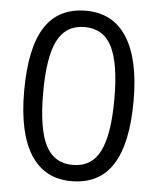

<svg xmlns="http://www.w3.org/2000/svg" viewBox="-53 -770 677 825"><g transform="rotate(5 286.0 -357.5)"><path d="M522 -357.9Q522 -172.9 463.6 -81.5Q405.3 9.8 285.2 9.8Q169.9 9.8 109.9 -83.7Q49.8 -177.2 49.8 -357.9Q49.8 -544.4 107.9 -634.8Q166 -725.1 285.2 -725.1Q401.4 -725.1 461.7 -630.9Q522 -536.6 522 -357.9ZM131.8 -357.9Q131.8 -202.1 168.5 -131.1Q205.1 -60.1 285.2 -60.1Q366.2 -60.1 402.6 -132.1Q439 -204.1 439 -357.9Q439 -511.7 402.6 -583.3Q366.2 -654.8 285.2 -654.8Q205.1 -654.8 168.5 -584.2Q131.8 -513.7 131.8 -357.9Z"/></g></svg>

Font: f5_51262 
Style: Regular
Weight: 400
Foundry: Ascender Corporation
Version: Version 1.10